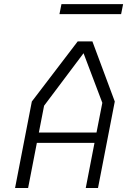

<svg xmlns="http://www.w3.org/2000/svg" viewBox="-20 -936 660 956"><path d="M55 0H120L163.5 -224.5H450.5L407 0H468L551.5 -430.5L440 -730H367L138.5 -430.5ZM173.5 -276 199.5 -409.5 396 -671 489.5 -424 460.5 -276ZM276 -865.5H583L593 -915.5H286Z"/></svg>

Font: Monaspace Krypton ExtraLight
Style: Italic
Weight: 200
Italic angle: -11°
Designer: Riley Cran & the Lettermatic Team
Foundry: Lettermatic
Version: Version 1.101 (Monaspace Krypton)